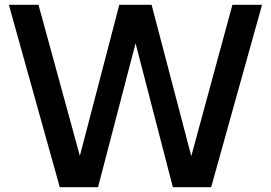

<svg xmlns="http://www.w3.org/2000/svg" viewBox="-20 -783 1133 803"><path d="M390 0H230L17 -763H141L314 -131L479 -763H614L780 -130L952 -763H1076L863 0H703L547 -602Z"/></svg>

Font: Open Sauce One Medium
Style: Regular
Weight: 500
Designer: Alfredo Marco Pradil
Foundry: Creative Sauce Fz LLC
Version: Version 1.477